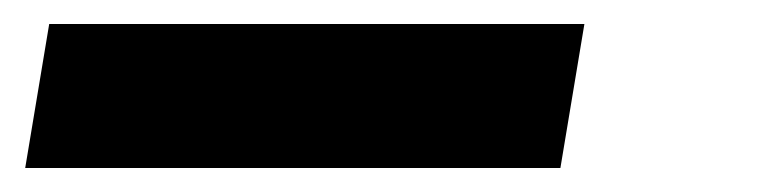

<svg xmlns="http://www.w3.org/2000/svg" viewBox="-20 -20 640 160"><path d="M1 120 21 0H467L447 120Z"/></svg>

Font: Iosevka Aile Heavy Oblique
Style: Regular
Weight: 900
Italic angle: -9°
Designer: Belleve Invis
Foundry: Belleve Invis
Version: Version 31.1.0; ttfautohint (v1.8.4)